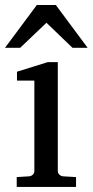

<svg xmlns="http://www.w3.org/2000/svg" viewBox="-32 -740 367 760"><path d="M34.2 0V-39.1L83 -42Q92.3 -43 98.1 -48.8Q104 -54.7 104 -64V-420.9H35.2V-456.1L157.2 -494.1H196.8V-64Q196.8 -54.7 202.9 -48.8Q209 -43 217.8 -42L269 -39.1V0ZM254.9 -550.8 151.9 -649.9 47.9 -550.8H-12.2L113.8 -720.2H189L314.9 -550.8Z"/></svg>

Font: BabelStone Ogham Pictish
Style: Italic
Weight: 400
Italic angle: -30°
Designer: Andrew West
Foundry: BabelStone
Version: Version 1.02 March 14, 2022